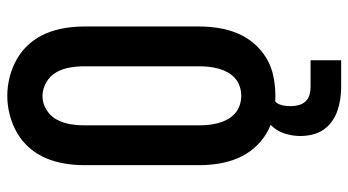

<svg xmlns="http://www.w3.org/2000/svg" viewBox="-240 -546 979 540"><g transform="rotate(-90 250.0 -276.5)"><path d="M250 8Q223 8 195.5 2.5Q168 -3 144.5 -17Q121 -31 103 -52Q85 -73 74.5 -98Q64 -123 59.5 -150.5Q55 -178 55 -205V-530Q55 -557 59.5 -584.5Q64 -612 74.5 -637Q85 -662 103 -683Q121 -704 145 -718Q169 -732 196 -739Q223 -746 250 -746Q277 -746 304 -739Q331 -732 355 -718Q379 -704 397 -683Q415 -662 425.5 -637Q436 -612 440.5 -584.5Q445 -557 445 -530V-205Q445 -178 440.5 -150.5Q436 -123 425.5 -98Q415 -73 397 -52Q379 -31 355.5 -17Q332 -3 304.5 2.5Q277 8 250 8ZM250 -88Q264 -88 277 -92.5Q290 -97 300 -106Q310 -115 316.5 -127Q323 -139 326.5 -152Q330 -165 331.5 -178.5Q333 -192 333 -205V-530Q333 -550 329.5 -570.5Q326 -591 316 -608.5Q306 -626 287.5 -636.5Q269 -647 249 -647Q229 -647 211 -636Q193 -625 183.5 -607.5Q174 -590 170.5 -570Q167 -550 167 -530V-205Q167 -192 168.5 -178.5Q170 -165 173.5 -152Q177 -139 183.5 -127Q190 -115 200 -106Q210 -97 223 -92.5Q236 -88 250 -88ZM275 193Q258 193 241 190.5Q224 188 208 182.5Q192 177 178 167Q164 157 154.5 143Q145 129 141 112Q137 95 137 78Q137 56 144 34Q151 12 167 -4Q183 -20 205.5 -26.5Q228 -33 250 -33V0Q242 0 235.5 6Q229 12 226 19.5Q223 27 222 35Q221 43 221 52Q221 63 224 74Q227 85 234.5 93Q242 101 253 104Q264 107 275 107H350V193Z"/></g></svg>

Font: Iosevka Gothic
Style: Bold
Weight: 700
Monospace: yes
Designer: Belleve Invis
Foundry: Belleve Invis
Version: Version 15.5.1; ttfautohint (v1.8.4)